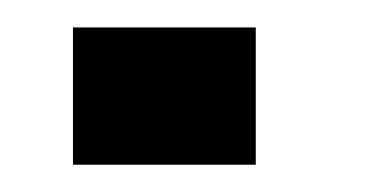

<svg xmlns="http://www.w3.org/2000/svg" viewBox="-20 -20 273 140"><path d="M166.5 0V100.1H33.2V0Z"/></svg>

Font: Malkor
Style: Bold
Weight: 700
Version: Version 1.3